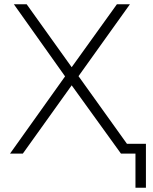

<svg xmlns="http://www.w3.org/2000/svg" viewBox="-20 -720 718 900"><path d="M105 -700H45L285 -362L27 0H87L316 -320L547 0H608L348 -363L589 -700H528L316 -405ZM664 -46H547V0H615V160H664Z"/></svg>

Font: Montserrat Custom ExtraLight
Style: Regular
Weight: 300
Designer: Julieta Ulanovsky
Foundry: Julieta Ulanovsky
Version: Version 7.200